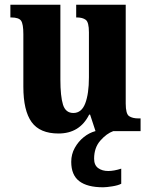

<svg xmlns="http://www.w3.org/2000/svg" viewBox="-20 -556 639 814"><path d="M228 10Q149 10 114 -38.5Q79 -87 79 -188V-411Q79 -454 69.5 -468Q60 -482 27 -482H24V-536H236V-219Q236 -148 247 -112.5Q258 -77 291 -77Q326 -77 341.5 -118Q357 -159 357 -228V-419Q357 -462 343.5 -472Q330 -482 306 -482H303V-536H513V-117Q513 -73 527.5 -63.5Q542 -54 566 -54H576V0H385L362 -70H358Q318 10 228 10ZM417 238Q350 238 316 212Q282 186 282 130Q282 98 297 71Q312 44 335 25.5Q358 7 384 0H460Q432 10 405.5 40Q379 70 379 117Q379 144 396 156.5Q413 169 439 169Q463 169 494 159V223Q481 230 456 234Q431 238 417 238Z"/></svg>

Font: Noto Serif Hebrew Condensed ExtraBold
Style: Regular
Weight: 800
Width: 3
Designer: Monotype Design Team
Foundry: Monotype Imaging Inc.
Version: Version 2.004; ttfautohint (v1.8.4.7-5d5b)